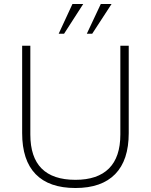

<svg xmlns="http://www.w3.org/2000/svg" viewBox="-20 -934 755 962"><path d="M91 -267V-705H132V-260Q132 -33 358 -33Q469 -33 526 -90Q583 -147 583 -260V-705H625V-267Q625 -131 557 -61.5Q489 8 358 8Q226 8 158.5 -61.5Q91 -131 91 -267ZM301 -765H274L343 -914H397ZM442 -765H415L485 -914H539Z"/></svg>

Font: wassup Sans
Style: Light
Weight: 200
Version: Version 2.001